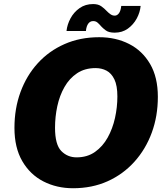

<svg xmlns="http://www.w3.org/2000/svg" viewBox="-20 -938 826 970"><path d="M349 13Q266.5 13 199.2 -21.5Q132 -56 92.5 -124Q53 -192 53 -292Q53 -389.5 83.5 -472.8Q114 -556 170.5 -618.2Q227 -680.5 305.8 -715.2Q384.5 -750 481 -750Q565 -750 632 -716Q699 -682 738.2 -615Q777.5 -548 777.5 -448.5Q777.5 -351.5 746.8 -267.8Q716 -184 659 -120.8Q602 -57.5 523.5 -22.2Q445 13 349 13ZM367 -143Q421 -143 460 -170.5Q499 -198 524 -243Q549 -288 561 -342.2Q573 -396.5 573 -450.5Q573 -505.5 558 -536.8Q543 -568 518.2 -581Q493.5 -594 463 -594Q408.5 -594 369.5 -568Q330.5 -542 305.8 -498.5Q281 -455 269.5 -401.5Q258 -348 258 -292.5Q258 -207.5 289.5 -175.2Q321 -143 367 -143ZM690.5 -908Q687.5 -875.5 670.8 -844.5Q654 -813.5 625.8 -793.2Q597.5 -773 559.5 -773Q530 -773 514.8 -784.2Q499.5 -795.5 490.5 -805.5Q481 -817 472.2 -824.2Q463.5 -831.5 450.5 -831.5Q435.5 -831.5 426 -818.8Q416.5 -806 414 -781.5H316Q319.5 -814 336.2 -845.2Q353 -876.5 382 -897Q411 -917.5 450.5 -917.5Q476.5 -917.5 492.2 -906Q508 -894.5 517.5 -884Q527.5 -873.5 537.8 -866.2Q548 -859 559.5 -859Q572 -859 581 -871.2Q590 -883.5 592.5 -908Z"/></svg>

Font: Epilogue Black
Style: Italic
Weight: 900
Italic angle: -12°
Designer: Tyler Finck
Foundry: Etcetera Type Co
Version: Version 2.111